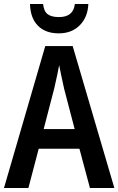

<svg xmlns="http://www.w3.org/2000/svg" viewBox="-20 -947 596 967"><path d="M380 -198H175L123 0H0L208 -715H346L556 0H433ZM303 -500Q285 -581 278 -619Q271 -579 253 -501L200 -297H356ZM276 -779Q209 -779 171 -817.5Q133 -856 131 -927H197Q201 -890 220 -875.5Q239 -861 277 -861Q350 -861 357 -927H425Q422 -860 381.5 -819.5Q341 -779 276 -779Z"/></svg>

Font: Noto Sans Display Medium Narrow
Style: Regular
Weight: 500
Width: 4
Designer: Monotype Design team
Foundry: Monotype Imaging Inc.
Version: Version 1.000